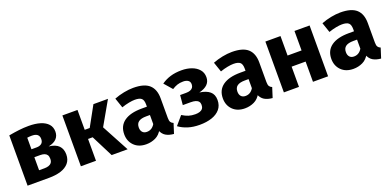

<svg xmlns="http://www.w3.org/2000/svg" viewBox="-7 -1209 3828 1886"><g transform="rotate(-20 1906.5 -265.5)"><path d="M271.7 -548.3Q342 -548.3 393.2 -532.3Q444.4 -516.3 472.5 -484.9Q500.5 -453.5 500.5 -406Q500.5 -363.1 473.9 -333.6Q447.3 -304.1 388.6 -291.6Q459.1 -283.4 491.7 -249.8Q524.4 -216.2 524.4 -159.1Q524.4 -104.1 493.9 -68.7Q463.3 -33.2 409.9 -16.6Q356.5 0 286.9 0H62V-525.6Q119.2 -536.1 170.2 -542.2Q221.3 -548.3 271.7 -548.3ZM270.2 -447.5Q257.2 -447.5 244.9 -446.6Q232.5 -445.7 220 -443.9V-103.8H276.2Q300.1 -103.8 319.6 -110Q339 -116.2 350.5 -131.1Q362.1 -146 362.1 -171.9Q362.1 -197.1 352.6 -211.9Q343.1 -226.6 325.1 -233.3Q307.1 -240 282.6 -240H204V-323H274.2Q306.2 -323 325.6 -338.1Q344.9 -353.2 344.9 -385.8Q344.9 -406.9 336.6 -420.3Q328.2 -433.7 311.6 -440.6Q294.9 -447.5 270.2 -447.5Z M943.5 -531.4H1095.6L954.9 -284.9L1107.7 0H940.8L825.3 -228.1H777V0H619V-531.4H777V-323.7H829.2Z M1364.4 -548.3Q1479.9 -548.3 1531.8 -500.5Q1583.6 -452.6 1583.6 -359.6V-154.1Q1583.6 -123.9 1592.5 -110Q1601.4 -96.1 1620.2 -88.7L1587.3 14.5Q1536.5 10.1 1503.6 -9.7Q1470.6 -29.5 1452.5 -76.7L1428.7 -132.3V-351.3Q1428.7 -398.3 1408.1 -415.6Q1387.4 -432.9 1339.3 -432.9Q1314 -432.9 1277.1 -425.9Q1240.2 -418.9 1199.8 -404.9L1164.3 -508.6Q1213.9 -527.8 1266.5 -538.1Q1319.1 -548.3 1364.4 -548.3ZM1374.5 -328.5H1450.6V-241.3H1389.6Q1335.9 -241.3 1309.7 -222.1Q1283.5 -202.9 1283.5 -162.6Q1283.5 -131.5 1299.6 -113.6Q1315.8 -95.6 1345.2 -95.6Q1376.5 -95.6 1399.7 -113.1Q1422.8 -130.7 1436.5 -161.4L1468.4 -77.6Q1440.8 -25.5 1395.6 -4.3Q1350.4 17 1299.3 17Q1219.7 17 1173 -29.7Q1126.3 -76.4 1126.3 -148.9Q1126.3 -236.4 1190.4 -282.4Q1254.5 -328.5 1374.5 -328.5Z M1869.2 -548.3Q1926.9 -548.3 1974.2 -531.1Q2021.4 -513.8 2049.3 -481.1Q2077.3 -448.4 2077.3 -401.4Q2077.3 -356.1 2048.2 -326.9Q2019.2 -297.6 1960.7 -283.2Q2030.3 -273.2 2066.9 -242.5Q2103.4 -211.8 2103.4 -153.1Q2103.4 -96.1 2071.7 -58.2Q2039.9 -20.3 1984.6 -1.6Q1929.2 17 1857.2 17Q1789.4 17 1735.8 0.2Q1682.3 -16.5 1640.5 -47.2L1716.6 -136.5Q1752.1 -114.4 1782.6 -105Q1813.1 -95.6 1851.8 -95.6Q1878.9 -95.6 1898.8 -102.4Q1918.6 -109.1 1929.1 -123.7Q1939.7 -138.3 1939.7 -161.6Q1939.7 -183.4 1928.9 -196.7Q1918.2 -210.1 1897.8 -216.1Q1877.4 -222.2 1848.4 -222.2H1765.3L1774.4 -324.1H1836.5Q1862.2 -324.1 1880.2 -330.8Q1898.2 -337.6 1907.9 -351.1Q1917.5 -364.6 1917.5 -384.9Q1917.5 -413.2 1897.7 -426.1Q1877.9 -439 1846.8 -439Q1811.5 -439 1784.3 -429.7Q1757.2 -420.3 1730.1 -402.8L1657.4 -486.5Q1701.4 -517.3 1752.8 -532.8Q1804.2 -548.3 1869.2 -548.3Z M2395.4 -548.3Q2510.9 -548.3 2562.8 -500.5Q2614.6 -452.6 2614.6 -359.6V-154.1Q2614.6 -123.9 2623.5 -110Q2632.4 -96.1 2651.2 -88.7L2618.3 14.5Q2567.5 10.1 2534.6 -9.7Q2501.6 -29.5 2483.5 -76.7L2459.7 -132.3V-351.3Q2459.7 -398.3 2439.1 -415.6Q2418.4 -432.9 2370.3 -432.9Q2345 -432.9 2308.1 -425.9Q2271.2 -418.9 2230.8 -404.9L2195.3 -508.6Q2244.9 -527.8 2297.5 -538.1Q2350.1 -548.3 2395.4 -548.3ZM2405.5 -328.5H2481.6V-241.3H2420.6Q2366.9 -241.3 2340.7 -222.1Q2314.5 -202.9 2314.5 -162.6Q2314.5 -131.5 2330.6 -113.6Q2346.8 -95.6 2376.2 -95.6Q2407.5 -95.6 2430.7 -113.1Q2453.8 -130.7 2467.5 -161.4L2499.4 -77.6Q2471.8 -25.5 2426.6 -4.3Q2381.4 17 2330.3 17Q2250.7 17 2204 -29.7Q2157.3 -76.4 2157.3 -148.9Q2157.3 -236.4 2221.4 -282.4Q2285.5 -328.5 2405.5 -328.5Z M3203.2 0H3045.2V-211.5H2899V0H2741V-531.4H2899V-327.8H3045.2V-531.4H3203.2Z M3529.4 -548.3Q3644.9 -548.3 3696.8 -500.5Q3748.6 -452.6 3748.6 -359.6V-154.1Q3748.6 -123.9 3757.5 -110Q3766.4 -96.1 3785.2 -88.7L3752.3 14.5Q3701.5 10.1 3668.6 -9.7Q3635.6 -29.5 3617.5 -76.7L3593.7 -132.3V-351.3Q3593.7 -398.3 3573.1 -415.6Q3552.4 -432.9 3504.3 -432.9Q3479 -432.9 3442.1 -425.9Q3405.2 -418.9 3364.8 -404.9L3329.3 -508.6Q3378.9 -527.8 3431.5 -538.1Q3484.1 -548.3 3529.4 -548.3ZM3539.5 -328.5H3615.6V-241.3H3554.6Q3500.9 -241.3 3474.7 -222.1Q3448.5 -202.9 3448.5 -162.6Q3448.5 -131.5 3464.6 -113.6Q3480.8 -95.6 3510.2 -95.6Q3541.5 -95.6 3564.7 -113.1Q3587.8 -130.7 3601.5 -161.4L3633.4 -77.6Q3605.8 -25.5 3560.6 -4.3Q3515.4 17 3464.3 17Q3384.7 17 3338 -29.7Q3291.3 -76.4 3291.3 -148.9Q3291.3 -236.4 3355.4 -282.4Q3419.5 -328.5 3539.5 -328.5Z"/></g></svg>

Font: Fira Sans Variable
Style: Regular
Weight: 400
Designer: Carrois Corporate & Edenspiekermann AG
Foundry: Carrois Corporate GbR & Edenspiekermann AG
Version: Version 4.202